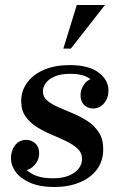

<svg xmlns="http://www.w3.org/2000/svg" viewBox="-20 -740 490 770"><path d="M197 10Q142 10 103.5 -6Q65 -22 44.5 -48.5Q24 -75 24 -106Q24 -136 40.5 -157.5Q57 -179 85 -179Q106 -179 121.5 -165Q137 -151 137 -125Q137 -98 118 -77.5Q99 -57 76 -57Q59 -57 49.5 -67.5Q40 -78 40 -93H70Q70 -67 103 -46Q136 -25 192 -25Q231 -25 257 -36Q283 -47 296 -64.5Q309 -82 309 -102Q309 -127 291.5 -143.5Q274 -160 246 -173.5Q218 -187 187 -200Q156 -213 128.5 -230Q101 -247 83 -272Q65 -297 65 -335Q65 -377 90 -410Q115 -443 158.5 -461Q202 -479 259 -479Q336 -479 375.5 -449Q415 -419 415 -377Q415 -347 397.5 -326Q380 -305 353 -305Q331 -305 317 -319.5Q303 -334 303 -358Q303 -383 319 -404Q335 -425 360 -425Q378 -425 385.5 -413.5Q393 -402 393 -384H365Q365 -407 338.5 -425.5Q312 -444 262 -444Q224 -444 199.5 -433.5Q175 -423 163.5 -406.5Q152 -390 152 -374Q152 -351 169.5 -336.5Q187 -322 214.5 -310Q242 -298 273 -285Q304 -272 331.5 -254Q359 -236 376.5 -209Q394 -182 394 -142Q394 -94 368.5 -60Q343 -26 298.5 -8Q254 10 197 10ZM401 -720 264 -545H234L288 -720Z"/></svg>

Font: Brygada 1918 SemiBold
Style: Italic
Weight: 600
Italic angle: -8°
Designer: Mateusz Machalski | Borys Kosmynka | Przemek Hoffer
Foundry: NIEPODLEGLA 2018
Version: Version 3.006